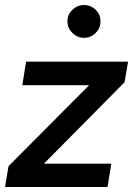

<svg xmlns="http://www.w3.org/2000/svg" viewBox="-25 -746 531 766"><path d="M75 -17 9 -83 410 -486 472 -418ZM-5 0 9 -83 79 -93H419L404 0ZM64 -406 79 -500H486L472 -418L400 -406ZM310 -595Q284 -595 264 -614.5Q244 -634 244 -661Q244 -688 264 -707Q284 -726 310 -726Q337 -726 356.5 -707Q376 -688 376 -661Q376 -634 356.5 -614.5Q337 -595 310 -595Z"/></svg>

Font: Figtree SemiBold
Style: Italic
Weight: 600
Italic angle: -9.5°
Foundry: Erik Kennedy
Version: Version 2.001;gftools[0.9.30]